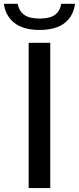

<svg xmlns="http://www.w3.org/2000/svg" viewBox="-61 -958 402 978"><path d="M85 0V-740H195V0ZM-41 -938.5H29Q35.5 -902 61.8 -882.8Q88 -863.5 140.5 -863.5Q193.5 -863.5 219 -882.5Q244.5 -901.5 251 -938.5H321Q313.5 -877 268.8 -841.2Q224 -805.5 140.5 -805.5Q57.5 -805.5 12 -841.5Q-33.5 -877.5 -41 -938.5Z"/></svg>

Font: Encode Sans Semi Expanded Medium
Style: Regular
Weight: 500
Width: 6
Designer: Multiple Designers
Foundry: Impallari Type
Version: Version 2.000